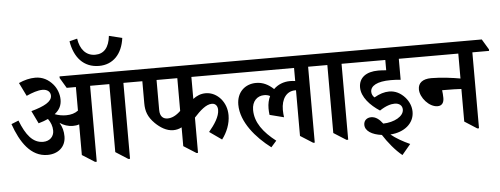

<svg xmlns="http://www.w3.org/2000/svg" viewBox="-60 -1052 3579 1373"><g transform="rotate(-5 1729.5 -366.0)"><path d="M672 -674C771 -674 839 -743 854 -859L760 -882C751 -799 714 -756 651 -756C585 -756 543 -805 532 -882L476 -868C495 -752 560 -674 672 -674ZM249 -72C326 -72 381 -119 381 -194C381 -230 373 -262 354 -293C382 -274 414 -263 448 -263C464 -263 480 -265 493 -270V-50L583 7H595V-538H733V-50L822 7H834V-538H954V-549L909 -624H383V-612L427 -538H493V-369C471 -352 442 -343 406 -343C379 -343 351 -348 325 -358C360 -385 376 -417 376 -458C376 -496 362 -537 336 -568C303 -607 261 -630 209 -630C170 -630 130 -620 90 -602L137 -506C179 -525 220 -539 253 -539C287 -539 310 -521 310 -492C310 -449 255 -420 161 -394L205 -303C231 -310 254 -319 274 -328C293 -302 304 -273 304 -241C304 -199 273 -168 226 -168C152 -168 104 -229 63 -335L11 -314C57 -182 129 -72 249 -72Z M1160 -170C1182 -170 1202 -175 1221 -185V-50L1311 7H1322V-246C1365 -293 1409 -334 1451 -334C1477 -334 1492 -315 1492 -287C1492 -239 1456 -185 1414 -135L1502 -73C1538 -120 1563 -181 1563 -242C1563 -290 1547 -330 1521 -361C1494 -392 1457 -413 1413 -413C1377 -413 1348 -400 1322 -380V-538H1645V-549L1601 -624H852V-612L897 -538H970V-380C970 -323 984 -281 1032 -233C1067 -199 1111 -170 1160 -170ZM1072 -323V-538H1221V-303C1189 -272 1158 -257 1127 -257C1096 -257 1072 -275 1072 -323Z M1848 13 1887 -31C1798 -100 1741 -174 1741 -264C1741 -327 1779 -363 1829 -363C1844 -363 1858 -360 1871 -353C1859 -328 1852 -299 1852 -266C1852 -249 1853 -237 1855 -219L1957 -193C1955 -208 1953 -225 1953 -246C1953 -324 1990 -378 2053 -378C2055 -378 2057 -378 2059 -378V-50L2149 7H2160V-538H2280V-549L2235 -624H1544V-612L1589 -538H2059V-444C2048 -446 2036 -447 2022 -447C1976 -447 1934 -430 1904 -400C1868 -434 1828 -455 1779 -455C1700 -455 1639 -401 1639 -311C1639 -186 1742 -67 1848 13Z M2388 7H2400V-538H2519V-549L2474 -624H2178V-613L2223 -538H2298V-50Z M2777 150 2839 76C2790 54 2737 24 2704 -4C2803 -10 2876 -68 2876 -152C2876 -190 2861 -226 2835 -256C2803 -292 2765 -311 2721 -311C2688 -311 2651 -300 2614 -278C2602 -288 2594 -303 2594 -320C2594 -362 2641 -391 2740 -391C2764 -391 2788 -390 2811 -387V-538H2959V-549L2914 -624H2418V-612L2463 -538H2714V-464C2692 -466 2675 -467 2657 -467C2569 -467 2517 -427 2517 -358C2517 -289 2577 -225 2645 -181C2690 -211 2726 -221 2753 -221C2785 -221 2808 -204 2808 -174C2808 -125 2739 -88 2660 -86C2636 -118 2610 -139 2577 -139C2548 -139 2524 -121 2524 -89C2524 -45 2572 -15 2643 -6C2678 49 2729 112 2777 150Z M3058 -176C3090 -176 3104 -198 3104 -231C3104 -250 3102 -271 3100 -287C3107 -287 3113 -287 3121 -287C3166 -287 3207 -286 3238 -284V-50L3327 7H3339V-538H3459V-549L3414 -624H2858V-612L2903 -538H3238V-359C3190 -368 3101 -380 3030 -380C2966 -380 2935 -352 2935 -308C2935 -247 2999 -176 3058 -176Z"/></g></svg>

Font: Noto Serif Devanagari SemiCondensed SemiBold
Style: Regular
Weight: 600
Width: 4
Designer: Universal Thirst, Indian Type Foundry and the Monotype Design Team
Foundry: Monotype Imaging Inc.
Version: Version 2.004